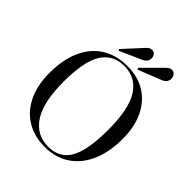

<svg xmlns="http://www.w3.org/2000/svg" viewBox="-253 -1088 1257 1257"><g transform="rotate(45 375.5 -459.5)"><path d="M374 14Q276 14 203.5 -30.5Q131 -75 92 -157Q53 -239 53 -351Q53 -474 92.5 -562Q132 -650 206 -697Q280 -744 383 -744Q480 -744 550.5 -700Q621 -656 659.5 -575.5Q698 -495 698 -383Q698 -262 658.5 -172.5Q619 -83 546 -34.5Q473 14 374 14ZM388 -3Q457 -3 501.5 -39Q546 -75 567.5 -153.5Q589 -232 589 -361Q589 -552 532 -641Q475 -730 368 -730Q264 -730 211.5 -647Q159 -564 159 -375Q159 -186 219.5 -94.5Q280 -3 388 -3ZM272 -774 265 -784 381 -910Q393 -924 402.5 -928.5Q412 -933 421 -933Q440 -933 449.5 -920.5Q459 -908 459 -891Q459 -857 419 -840ZM446 -774 439 -784 565 -910Q588 -933 605 -933Q624 -933 634.5 -919Q645 -905 645 -888Q645 -853 605 -837Z"/></g></svg>

Font: Literata 72pt
Style: Regular
Weight: 400
Designer: Latin by Veronika Burian and Jose Scaglione. Greek by Irene Vlachou. Cyrillic by Vera Evstafieva.
Foundry: TypeTogether
Version: Version 3.002